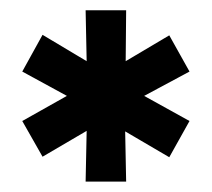

<svg xmlns="http://www.w3.org/2000/svg" viewBox="-20 -740 408 370"><path d="M145 -720.2H223.1L222.2 -622.1L306.2 -671.9L345.2 -602.1L257.8 -555.2L345.2 -506.8L306.2 -437L221.2 -486.8L223.1 -390.1H145L147 -487.8L62 -438L22.9 -506.8L108.9 -555.2L22.9 -602.1L62 -672.9L147 -622.1Z"/></svg>

Font: Montserrat-SemiBold
Style: Regular
Weight: 600
Designer: Julieta Ulanovsky
Foundry: Julieta Ulanovsky
Version: Version 6.001